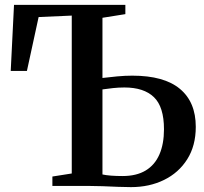

<svg xmlns="http://www.w3.org/2000/svg" viewBox="-20 -763 838 788"><path d="M517.5 5Q495.5 5 464.8 3.8Q434 2.5 401.2 1.2Q368.5 0 339.5 0H195V-38.5L274.5 -51V-699L138.5 -693L90.5 -472H24L37.5 -743H494.5V-705L400.5 -690V-443Q429 -446.5 461 -449.5Q493 -452.5 523 -452.5Q653.5 -452.5 718.5 -398.2Q783.5 -344 783.5 -242.5Q783.5 -165 748.5 -109.5Q713.5 -54 653.2 -24.5Q593 5 517.5 5ZM483 -40.5Q540 -40.5 577.8 -63.2Q615.5 -86 634.2 -129Q653 -172 653 -232.5Q653 -324.5 611.8 -364.2Q570.5 -404 490.5 -404Q467 -404 444 -401.5Q421 -399 400.5 -396V-47Q413.5 -44 435 -42.2Q456.5 -40.5 483 -40.5Z"/></svg>

Font: Merriweather 72pt SemiBold
Style: Regular
Weight: 600
Version: Version 2.100